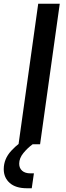

<svg xmlns="http://www.w3.org/2000/svg" viewBox="-59 -770 351 1025"><path d="M155 0H40L145 -750H260ZM84.5 235Q25 235 -7 206.8Q-39 178.5 -39 133Q-39 78.5 1.2 34.8Q41.5 -9 98 -39.5H120.5L115.5 0Q88 20 65.8 47.2Q43.5 74.5 43.5 104Q43.5 127.5 59.2 141.5Q75 155.5 104 155.5H122L110.5 235Z"/></svg>

Font: Mohave Light SemiBold
Style: Italic
Weight: 600
Italic angle: -8°
Version: Version 2.003